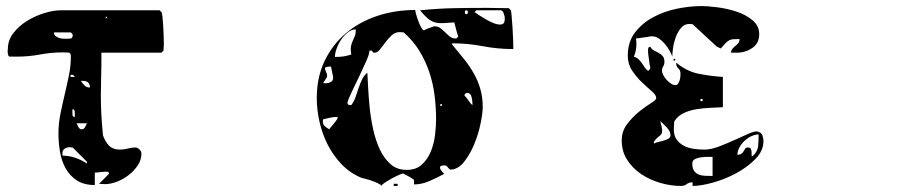

<svg xmlns="http://www.w3.org/2000/svg" viewBox="-20 -587 3040 634"><path d="M513 -547Q515 -545 516.5 -531.5Q518 -518 519 -500.5Q520 -483 520.5 -466.5Q521 -450 521 -441L520 -420L513 -413H315Q315 -367 314 -334Q313 -301 313 -271.5Q313 -242 314.5 -211.5Q316 -181 320 -140Q328 -118 340.5 -105.5Q353 -93 376 -93Q390 -93 402 -96.5Q414 -100 427 -100Q434 -100 440.5 -93.5Q447 -87 447 -80Q447 -59 435 -41Q423 -23 405 -9Q387 5 366 13Q345 21 327 21L307 20L340 -13Q340 -20 333 -20Q331 -20 325.5 -20Q320 -20 313.5 -19Q307 -18 301.5 -17.5Q296 -17 293 -17V24Q257 24 233.5 8.5Q210 -7 196.5 -31.5Q183 -56 178 -86.5Q173 -117 173 -146Q173 -179 179.5 -211Q186 -243 193.5 -274.5Q201 -306 207.5 -337.5Q214 -369 214 -401Q214 -413 205.5 -413.5Q197 -414 188 -414Q149 -414 112 -407Q75 -400 37 -400H13Q9 -400 7.5 -404Q6 -408 5.5 -413Q5 -418 5.5 -422Q6 -426 6 -426Q6 -454 24 -477.5Q42 -501 68.5 -517.5Q95 -534 125.5 -543.5Q156 -553 180 -553H507ZM333 -533 327 -527H333ZM220 -473Q219 -475 216.5 -477.5Q214 -480 213 -480H158Q158 -473 162.5 -469Q167 -465 173 -462.5Q179 -460 185.5 -459.5Q192 -459 197 -459Q203 -459 211.5 -459.5Q220 -460 220 -470ZM227 -333Q223 -339 220 -340H213V-333ZM247 -320Q253 -311 259.5 -304.5Q266 -298 277 -298Q277 -320 253 -320ZM227 -210Q227 -214 226.5 -219.5Q226 -225 220 -227Q219 -224 219 -217Q219 -212 219.5 -207Q220 -202 227 -200ZM233 -180Q235 -175 239 -167.5Q243 -160 250 -160Q257 -160 261 -167.5Q265 -175 267 -180ZM267 -53 220 -100H217Q215 -100 213.5 -100.5Q212 -101 211 -101Q201 -101 193.5 -96Q186 -91 186 -80Q186 -76 187 -73Q208 -73 228.5 -66Q249 -59 267 -47Z M1667 -553Q1668 -551 1669.5 -533.5Q1671 -516 1672.5 -494.5Q1674 -473 1674.5 -452.5Q1675 -432 1675 -425Q1623 -425 1574 -434.5Q1525 -444 1473 -444V-440Q1493 -416 1511.5 -393Q1530 -370 1544 -345.5Q1558 -321 1566 -293.5Q1574 -266 1574 -234Q1574 -214 1567 -179.5Q1560 -145 1546 -111Q1532 -77 1512 -52Q1492 -27 1467 -27Q1465 -27 1460 -33Q1455 -39 1453 -40L1447 -41Q1444 -41 1438.5 -40Q1433 -39 1433 -33Q1433 -29 1438 -22.5Q1443 -16 1447 -13Q1425 -1 1399 10.5Q1373 22 1347 22V7Q1347 7 1343 4Q1339 1 1334 -2Q1329 -5 1323 -8Q1317 -11 1313 -13Q1313 -14 1310 -14Q1308 -14 1296.5 -9Q1285 -4 1272.5 3Q1260 10 1249.5 17Q1239 24 1240 27Q1238 23 1228.5 18.5Q1219 14 1208 10Q1197 6 1186.5 3.5Q1176 1 1173 0Q1135 -16 1107.5 -45Q1080 -74 1062 -109.5Q1044 -145 1035 -185Q1026 -225 1026 -263Q1026 -332 1052 -386Q1078 -440 1122.5 -477.5Q1167 -515 1226 -534.5Q1285 -554 1351 -554Q1351 -551 1354 -540Q1357 -529 1361.5 -517Q1366 -505 1371 -496Q1376 -487 1380 -487Q1381 -487 1386.5 -490Q1392 -493 1393 -493L1413 -500H1417Q1426 -500 1433.5 -494.5Q1441 -489 1448 -482Q1455 -475 1462.5 -468.5Q1470 -462 1480 -460H1487Q1488 -461 1490.5 -463.5Q1493 -466 1493 -467Q1493 -468 1490 -476.5Q1487 -485 1487 -487L1480 -513Q1456 -511 1440.5 -510.5Q1425 -510 1413.5 -514Q1402 -518 1391.5 -527Q1381 -536 1367 -553Q1427 -559 1478 -560Q1529 -561 1589 -561L1660 -560ZM1520 -540Q1525 -540 1525 -546.5Q1525 -553 1520 -553Q1515 -553 1515 -546.5Q1515 -540 1520 -540ZM1547 -547Q1553 -543 1563.5 -536Q1574 -529 1585.5 -522.5Q1597 -516 1609 -511Q1621 -506 1631 -506Q1641 -506 1644 -511.5Q1647 -517 1647 -527Q1647 -531 1643.5 -542Q1640 -553 1633 -553H1553ZM1155 -490Q1141 -490 1128.5 -480Q1116 -470 1106.5 -456Q1097 -442 1091.5 -426.5Q1086 -411 1086 -399Q1102 -399 1113 -400.5Q1124 -402 1140 -407Q1137 -425 1139 -434.5Q1141 -444 1144.5 -451.5Q1148 -459 1151.5 -467.5Q1155 -476 1155 -490ZM1140 -240Q1149 -252 1154 -266.5Q1159 -281 1164 -296Q1169 -311 1175.5 -324.5Q1182 -338 1193 -347Q1194 -330 1195.5 -299.5Q1197 -269 1200.5 -233.5Q1204 -198 1212 -161Q1220 -124 1234 -94Q1248 -64 1269.5 -45Q1291 -26 1323 -26Q1354 -26 1373 -43.5Q1392 -61 1402.5 -86.5Q1413 -112 1416.5 -141Q1420 -170 1420 -193Q1420 -232 1415 -272Q1410 -312 1397.5 -349Q1385 -386 1364.5 -419.5Q1344 -453 1313 -480L1300 -481Q1285 -481 1273.5 -470.5Q1262 -460 1252.5 -447Q1243 -434 1234.5 -423.5Q1226 -413 1217 -413H1213L1212 -414Q1210 -416 1210 -417L1207 -420H1200Q1200 -409 1189.5 -385.5Q1179 -362 1166.5 -335.5Q1154 -309 1142 -284.5Q1130 -260 1127 -247Q1129 -241 1133 -240ZM1080 -333 1073 -367H1067Q1064 -367 1058.5 -366Q1053 -365 1053 -360Q1053 -358 1056.5 -350Q1060 -342 1060 -340V-333Q1059 -331 1053.5 -323Q1048 -315 1047 -313Q1050 -312 1057 -312Q1064 -312 1072 -316Q1080 -320 1080 -330ZM1540 -247Q1540 -254 1537 -267Q1534 -280 1523 -280H1520Q1517 -279 1513 -273Q1516 -270 1523.5 -260Q1531 -250 1533 -247Q1536 -243 1540 -240ZM1440 -240Q1441 -243 1437 -243Q1433 -243 1433 -240Q1434 -237 1436.5 -237Q1439 -237 1440 -240ZM1095 -201Q1083 -201 1070.5 -198.5Q1058 -196 1047 -193Q1046 -191 1046 -187Q1046 -177 1051.5 -171.5Q1057 -166 1067 -160Q1068 -162 1072 -166.5Q1076 -171 1080.5 -176.5Q1085 -182 1088.5 -186.5Q1092 -191 1093 -193Q1094 -194 1094.5 -197Q1095 -200 1095 -201ZM1280 27V20H1293V27Z M2367 -233Q2348 -232 2325.5 -231Q2303 -230 2280.5 -226.5Q2258 -223 2238.5 -214Q2219 -205 2207 -187Q2206 -184 2205.5 -173.5Q2205 -163 2205 -160Q2205 -139 2214.5 -126Q2224 -113 2238.5 -105.5Q2253 -98 2271 -95.5Q2289 -93 2306 -93Q2327 -93 2353.5 -103Q2380 -113 2405 -124.5Q2430 -136 2450.5 -145Q2471 -154 2480 -153Q2494 -150 2497.5 -140Q2501 -130 2501 -121Q2501 -89 2474.5 -62Q2448 -35 2411 -15Q2374 5 2334 16Q2294 27 2267 27V15Q2255 15 2247.5 21Q2240 27 2228 27Q2195 27 2160.5 17Q2126 7 2097.5 -12Q2069 -31 2051 -59Q2033 -87 2033 -123Q2033 -154 2051 -177.5Q2069 -201 2090 -218Q2111 -235 2129 -246Q2147 -257 2147 -263Q2147 -273 2132.5 -285.5Q2118 -298 2100 -315Q2082 -332 2067.5 -353.5Q2053 -375 2053 -403Q2053 -449 2077 -480Q2101 -511 2137.5 -530.5Q2174 -550 2216.5 -558.5Q2259 -567 2297 -567Q2316 -567 2348 -563Q2380 -559 2411 -549Q2442 -539 2464.5 -520.5Q2487 -502 2487 -474Q2487 -444 2464 -428.5Q2441 -413 2413 -413H2393Q2395 -422 2399.5 -427Q2404 -432 2409 -436Q2414 -440 2418 -444.5Q2422 -449 2422 -458Q2409 -458 2401.5 -457.5Q2394 -457 2388 -454Q2382 -451 2376 -444.5Q2370 -438 2360 -427L2347 -433L2267 -507L2257 -508Q2240 -508 2229 -495Q2218 -482 2211.5 -464.5Q2205 -447 2202.5 -429Q2200 -411 2200 -400Q2197 -409 2190.5 -420.5Q2184 -432 2175 -442.5Q2166 -453 2155.5 -460Q2145 -467 2134 -467H2127Q2125 -466 2118 -465Q2111 -464 2103.5 -463Q2096 -462 2089.5 -461Q2083 -460 2080 -460Q2085 -428 2073 -400Q2083 -397 2089 -391Q2095 -385 2099.5 -378.5Q2104 -372 2108.5 -365Q2113 -358 2120 -353Q2124 -356 2127 -360V-367Q2126 -368 2125 -375Q2124 -382 2123 -390Q2122 -398 2121 -405Q2120 -412 2120 -413V-421Q2120 -425 2120.5 -428Q2121 -431 2127 -433Q2132 -424 2140 -420Q2148 -416 2155.5 -412Q2163 -408 2168.5 -401.5Q2174 -395 2174 -383Q2174 -374 2170 -368Q2166 -362 2166 -353Q2166 -347 2170.5 -338.5Q2175 -330 2181.5 -323Q2188 -316 2195.5 -311Q2203 -306 2210 -306Q2216 -306 2219 -310.5Q2222 -315 2224 -321Q2226 -327 2226.5 -333.5Q2227 -340 2227 -344Q2227 -355 2220 -361Q2213 -367 2213 -377V-380Q2247 -352 2284.5 -344Q2322 -336 2367 -333ZM2207 -387Q2204 -386 2204 -390Q2204 -394 2207 -393Q2210 -393 2210 -390Q2210 -387 2207 -387ZM2300 -260H2293V-253H2300ZM2194 -140Q2194 -153 2182 -166Q2170 -179 2160 -187Q2166 -167 2166.5 -158Q2167 -149 2164 -144.5Q2161 -140 2154.5 -135.5Q2148 -131 2140 -120Q2139 -119 2139 -117Q2139 -114 2140 -113Q2144 -116 2153 -118Q2162 -120 2171 -122.5Q2180 -125 2187 -129Q2194 -133 2194 -140ZM2485 -143Q2473 -143 2460.5 -137Q2448 -131 2438 -121.5Q2428 -112 2421.5 -100Q2415 -88 2415 -76Q2424 -76 2428.5 -79.5Q2433 -83 2435.5 -87.5Q2438 -92 2440.5 -96Q2443 -100 2450 -100Q2456 -100 2458.5 -96.5Q2461 -93 2461.5 -88Q2462 -83 2462 -78.5Q2462 -74 2462 -71Q2463 -71 2467 -73Q2482 -88 2483.5 -104.5Q2485 -121 2485 -143ZM2333 -69Q2328 -69 2317 -69Q2306 -69 2294.5 -67.5Q2283 -66 2274.5 -61.5Q2266 -57 2266 -47Q2266 -32 2271.5 -23.5Q2277 -15 2286.5 -11Q2296 -7 2308 -6.5Q2320 -6 2333 -6Z"/></svg>

Font: Genkaimincho
Style: Regular
Weight: 800
Designer: Dr. Ken Lunde (project architect, glyph set definition & overall production); Masataka HATTORI \u670D \u90E8 \u6B63 \u8C
Foundry: Adobe Systems Incorporated
Version: Version 1.00